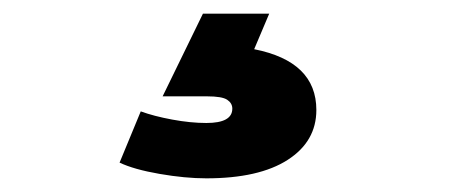

<svg xmlns="http://www.w3.org/2000/svg" viewBox="-20 -38 658 281"><path d="M282 223Q251 223 213.5 216.5Q176 210 155 200L186 125Q205 132 232 137Q259 142 282 142Q320 142 320 121Q320 113 312.5 108Q305 103 283 103H218L277 -18H374L352 34Q443 52 443 123Q443 169 401 196Q359 223 282 223Z"/></svg>

Font: Livvic
Style: Bold
Weight: 700
Designer: Jacques Le Bailly, Baron von Fonthausen
Version: Version 1.001; ttfautohint (v1.8.2)